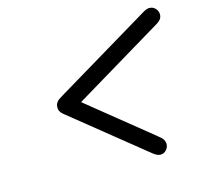

<svg xmlns="http://www.w3.org/2000/svg" viewBox="-93 -671 852 815"><g transform="rotate(-15 333.5 -264.0)"><path d="M144 -263.2Q144 -275.4 149.4 -283.7Q154.8 -292 159.9 -295.4Q165 -298.8 176.8 -306.2L602.1 -561Q618.2 -570.8 628.9 -570.8Q646 -570.8 656.5 -559.3Q667 -547.9 667 -533.2Q667 -526.4 665 -520.8Q663.1 -515.1 658.9 -510.5Q654.8 -505.9 652.3 -503.9Q649.9 -502 644 -498L639.2 -495.1L247.1 -259.8Q250 -256.8 295.9 -220.2L520 -39.1Q521 -38.1 525.4 -34.4Q529.8 -30.8 532.5 -28.8Q535.2 -26.9 539.6 -22.5Q543.9 -18.1 545.9 -14.6Q547.9 -11.2 549.8 -5.6Q551.8 0 551.8 4.9Q551.8 20 541.3 31.5Q530.8 43 515.1 43Q502 43 484.9 29.8L168.9 -225.1Q168 -226.1 164.6 -228.5Q161.1 -231 160.2 -232.4Q159.2 -233.9 156 -236.3Q152.8 -238.8 151.9 -240.5Q150.9 -242.2 148.9 -245.1Q147 -248 146 -250.5Q145 -252.9 144.5 -256.1Q144 -259.3 144 -263.2Z"/></g></svg>

Font: CMU Bright
Style: SemiBoldOblique
Weight: 600
Italic angle: -12°
Version: Version 0.7.0